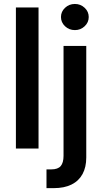

<svg xmlns="http://www.w3.org/2000/svg" viewBox="-20 -766 526 990"><path d="M178.7 -727.5V0H62V-727.5ZM307.6 -529.3H424.8V45.9Q424.8 96.2 405.5 131.6Q386.2 167 348.9 185.5Q311.5 204.1 256.8 204.1H219.7V107.4H244.6Q278.3 107.4 293 90.3Q307.6 73.2 307.6 37.6ZM366.2 -610.8Q336.4 -610.8 315.4 -630.6Q294.4 -650.4 294.4 -678.2Q294.4 -706.1 315.4 -725.8Q336.4 -745.6 366.2 -745.6Q395.5 -745.6 416.5 -725.8Q437.5 -706.1 437.5 -678.2Q437.5 -650.4 416.5 -630.6Q395.5 -610.8 366.2 -610.8Z"/></svg>

Font: Inter Cardless Tabular Medium
Style: Regular
Weight: 500
Designer: Rasmus Andersson
Foundry: rsms
Version: Version 4.000;git-4fc901f